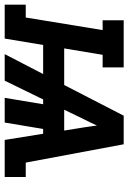

<svg xmlns="http://www.w3.org/2000/svg" viewBox="70 -680 560 839"><g transform="rotate(90 350.5 -260.0)"><path d="M-49 0V-92H7L62 -428H19V-520H225V-428H170L142 -260H302L436 -520H561L641 -92H704V0H542L515 -168H494L466 0H358L386 -168H365L283 0H167L254 -168H127L99 0ZM410 -260H501L487 -347Q485 -361 483 -375Q481 -389 479 -403Q473 -389 466 -375Q459 -361 452 -347Z"/></g></svg>

Font: Iosevka Etoile SmBdObl
Style: Regular
Weight: 600
Italic angle: -9°
Designer: Belleve Invis
Foundry: Belleve Invis
Version: Version 15.5.2; ttfautohint (v1.8.4)